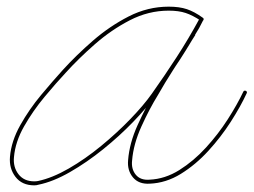

<svg xmlns="http://www.w3.org/2000/svg" viewBox="-20 -543 762 577"><path d="M591 -482Q587 -477 583 -481Q559 -497 538 -504Q517 -511 487 -511Q426 -511 370 -482Q314 -453 265 -410Q216 -367 178 -325Q149 -294 114 -252Q79 -210 52.5 -163.5Q26 -117 22 -71Q19 -41 35.5 -19.5Q52 2 83 2Q89 2 94 1Q137 -8 186.5 -36.5Q236 -65 284 -104.5Q332 -144 372 -185.5Q412 -227 436 -261Q475 -316 511 -371.5Q547 -427 579 -486Q582 -491 587 -489Q592 -486 590 -481Q579 -458 566 -438Q566 -438 566 -438Q567 -438 567 -438Q562 -430 556.5 -421.5Q551 -413 546 -404Q546 -404 546 -404Q546 -404 546 -404Q546 -404 546 -404Q523 -368 499.5 -331.5Q476 -295 455 -258Q455 -258 455 -258Q455 -258 455 -258Q429 -216 405 -163Q381 -110 377 -61Q374 -35 388 -18Q402 -1 429 -3Q476 -5 519 -32Q562 -59 599 -99.5Q636 -140 664.5 -184.5Q693 -229 711 -267Q711 -267 711 -267Q711 -267 711 -267Q713 -272 719 -270Q724 -267 721 -262Q703 -223 673.5 -177Q644 -131 606 -89.5Q568 -48 523.5 -20.5Q479 7 430 9Q397 11 379.5 -10Q362 -31 365 -62Q369 -113 393.5 -167Q418 -221 444 -265Q444 -265 444 -265Q444 -264 444 -264Q466 -302 489.5 -338Q513 -374 536 -411Q536 -411 536 -411Q536 -411 536 -411Q536 -411 536 -411Q541 -419 546 -427.5Q551 -436 556 -444Q556 -444 556 -445Q556 -445 556 -445Q568 -464 579 -486Q581 -491 587 -489Q592 -486 589 -481Q558 -421 521.5 -365Q485 -309 446 -254Q421 -219 380 -176.5Q339 -134 290 -94.5Q241 -55 190.5 -26Q140 3 96 12Q90 14 83 14Q46 14 26.5 -11.5Q7 -37 10 -72Q14 -119 41 -167Q68 -215 103.5 -257.5Q139 -300 169 -333Q209 -377 259 -420.5Q309 -464 366.5 -493.5Q424 -523 487 -523Q519 -523 541.5 -515.5Q564 -508 589 -490Q594 -487 591 -482Z"/></svg>

Font: FRB American Cursive Thin
Style: Italic
Weight: 100
Italic angle: -25°
Version: Version 2.0;Modular Font Editor K font №1